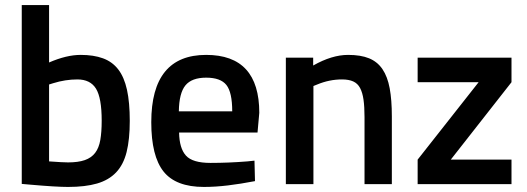

<svg xmlns="http://www.w3.org/2000/svg" viewBox="-20 -728 2084 759"><path d="M299 -511Q350 -511 387 -497.5Q424 -484 447.5 -453.5Q471 -423 482 -373Q493 -323 493 -250Q493 -177 480.5 -127Q468 -77 439 -46.5Q410 -16 363.5 -2.5Q317 11 249 11Q202 11 100 2L66 -1V-708H174V-481Q243 -511 299 -511ZM249 -86Q289 -86 315 -95Q341 -104 356 -123.5Q371 -143 376.5 -174.5Q382 -206 382 -251Q382 -341 359.5 -377.5Q337 -414 286 -414Q238 -414 190 -399L174 -394V-90Q202 -88 220.5 -87Q239 -86 249 -86Z M958 -90 986 -93 988 -12Q931 -1 881 5Q831 11 786 11Q675 11 626.5 -50Q578 -111 578 -245Q578 -511 795 -511Q1005 -511 1005 -282L998 -204H688Q689 -142 715 -113Q741 -84 812 -84Q883 -84 958 -90ZM687 -288H898Q898 -363 875 -392Q852 -421 795 -421Q738 -421 713 -390.5Q688 -360 687 -288Z M1219 -388V0H1110V-500H1218V-469Q1292 -511 1356 -511Q1406 -511 1439 -497.5Q1472 -484 1492 -454.5Q1512 -425 1520.5 -379Q1529 -333 1529 -268V0H1421V-265Q1421 -306 1417 -334Q1413 -362 1403.5 -380Q1394 -398 1376.5 -406Q1359 -414 1332 -414Q1282 -414 1234 -394Z M1872 -403 1631 -97V0H2002V-97H1762L2002 -403V-500H1631V-403Z"/></svg>

Font: Sunflower Medium
Style: Regular
Weight: 500
Designer: JIKJI
Foundry: JIKJI
Version: Version 1.00